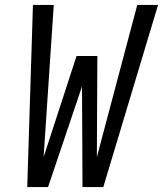

<svg xmlns="http://www.w3.org/2000/svg" viewBox="-20 -755 658 775"><path d="M90 0 113 -735H197L156 -121L289 -529H373L371 -121L534 -735H618L397 0H313L311 -406L174 0Z"/></svg>

Font: Iosevka SS04 Extended Oblique
Style: Regular
Weight: 400
Width: 7
Italic angle: -9°
Monospace: yes
Designer: Belleve Invis
Foundry: Belleve Invis
Version: Version 19.0.0; ttfautohint (v1.8.4)